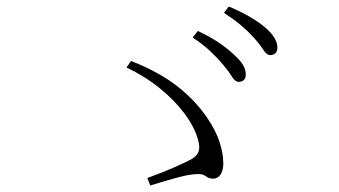

<svg xmlns="http://www.w3.org/2000/svg" viewBox="-20 -726 1040 589"><path d="M664 -528Q648 -547 625.5 -568.5Q603 -590 571 -611L587 -631Q625 -613 651.5 -595Q678 -577 696 -560Q716 -542 725 -527.5Q734 -513 734 -497Q734 -486 728 -480.5Q722 -475 712 -475Q701 -475 691 -491.5Q681 -508 664 -528ZM760 -609Q742 -629 721 -647Q700 -665 667 -687L682 -706Q720 -690 747 -674Q774 -658 792 -643Q812 -626 821.5 -610.5Q831 -595 831 -580Q831 -568 824.5 -562.5Q818 -557 809 -557Q798 -557 787.5 -573.5Q777 -590 760 -609ZM432 -180Q479 -197 513 -212Q547 -227 566 -237Q584 -247 589 -260.5Q594 -274 588 -296Q577 -336 546.5 -377Q516 -418 470.5 -455Q425 -492 368 -519L382 -539Q471 -504 527.5 -458.5Q584 -413 618 -361Q642 -325 653.5 -290.5Q665 -256 665 -224Q665 -210 661 -199.5Q657 -189 650 -183.5Q643 -178 634 -178Q624 -178 618 -181.5Q612 -185 606 -188.5Q600 -192 588 -192Q564 -192 526.5 -182Q489 -172 441 -157Z"/></svg>

Font: Noto Serif HK
Style: Regular
Weight: 200
Designer: Ryoko NISHIZUKA 西塚涼子 (kana & ideographs); Frank Grießhammer (Latin, Greek & Cyrillic); Wenlong ZHANG 张文龙 (bopomofo); San
Foundry: Adobe
Version: Version 2.001;hotconv 1.1.0;makeotfexe 2.6.0